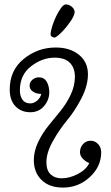

<svg xmlns="http://www.w3.org/2000/svg" viewBox="-20 -837 504 869"><path d="M342 -148Q342 -170 356 -185Q370 -200 390 -200Q410 -200 424 -185Q438 -170 438 -148Q438 -83 386.5 -35.5Q335 12 265 12Q203 12 168 -22.5Q133 -57 133 -112Q133 -152 152 -192.5Q171 -233 198.5 -267Q226 -301 253.5 -334.5Q281 -368 300 -408.5Q319 -449 319 -490Q319 -529 296.5 -552.5Q274 -576 227 -576Q171 -576 120.5 -537Q70 -498 70 -428Q70 -403 81.5 -386Q93 -369 117 -369Q133 -369 147.5 -381Q162 -393 167 -412Q144 -412 129 -422.5Q114 -433 114 -449Q114 -465 126.5 -476Q139 -487 156 -487Q180 -487 191.5 -467Q203 -447 203 -419Q203 -385 179.5 -357Q156 -329 117 -329Q76 -329 50 -356Q24 -383 24 -432Q24 -519 87.5 -570.5Q151 -622 232 -622Q297 -622 337.5 -589Q378 -556 378 -501Q378 -449 348.5 -392Q319 -335 284 -293Q249 -251 219.5 -198.5Q190 -146 190 -103Q190 -66 209 -48Q228 -30 259 -30Q295 -30 332.5 -49.5Q370 -69 384 -99Q368 -105 355 -118.5Q342 -132 342 -148ZM278 -817Q293 -817 305.5 -806Q318 -795 318 -781Q315 -764 302 -744.5Q289 -725 274 -707.5Q259 -690 245.5 -678.5Q232 -667 227 -667Q222 -667 215.5 -670.5Q209 -674 209 -682Q209 -694 216 -717Q223 -740 233.5 -762Q244 -784 256 -800.5Q268 -817 278 -817Z"/></svg>

Font: Bonbon
Style: Regular
Weight: 400
Designer: Ksenia Erulevich
Foundry: Cyreal (www.cyreal.org)
Version: Version 1.000